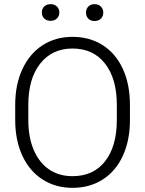

<svg xmlns="http://www.w3.org/2000/svg" viewBox="-20 -892 696 922"><path d="M223 -872Q242 -872 253.5 -860.5Q265 -849 265 -832Q265 -815 253.5 -803.5Q242 -792 223 -792Q204 -792 192.5 -803Q181 -814 181 -832Q181 -850 192.5 -861Q204 -872 223 -872ZM434 -872Q453 -872 464.5 -860.5Q476 -849 476 -831Q476 -814 464.5 -802.5Q453 -791 434 -791Q415 -791 404 -802.5Q393 -814 393 -831Q393 -849 404 -860.5Q415 -872 434 -872ZM328 10Q247 10 184.5 -30Q122 -70 87.5 -144Q53 -218 53 -316V-388Q53 -486 87.5 -560Q122 -634 184 -674.5Q246 -715 328 -715Q411 -715 473.5 -675Q536 -635 570 -561Q604 -487 604 -388V-316Q604 -218 570 -144Q536 -70 473.5 -30Q411 10 328 10ZM328 -659Q230 -659 173 -586.5Q116 -514 116 -389V-316Q116 -233 142 -172Q168 -111 215.5 -78.5Q263 -46 328 -46Q429 -46 485 -118Q541 -190 541 -316V-389Q541 -514 484.5 -586.5Q428 -659 328 -659Z"/></svg>

Font: Freesentation 3 Light
Style: Regular
Weight: 300
Designer: glyphs from Roboto by Christian Robertson / Hangul glyphs from Noto Sans CJK(Source Han Sans) by Jang Soo-young and Kang
Foundry: PT&
Version: Version 2.001